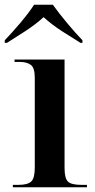

<svg xmlns="http://www.w3.org/2000/svg" viewBox="-32 -786 399 806"><path d="M22 0H333V-10H309Q268 -10 253.5 -23.5Q239 -37 239 -81V-536H29V-526H51Q81 -526 97.5 -513.5Q114 -501 114 -460V-83Q114 -38 99 -24Q84 -10 46 -10H22ZM-12 -606H-3Q32 -628 74.5 -655.5Q117 -683 151 -714Q185 -683 227.5 -655.5Q270 -628 306 -606H314V-617Q285 -647 249.5 -689.5Q214 -732 190 -766H111Q89 -732 53 -689.5Q17 -647 -12 -617Z"/></svg>

Font: Noto Serif Display Semi
Style: Regular
Weight: 600
Designer: Monotype Design Team
Foundry: Monotype Imaging Inc.
Version: Version 1.900